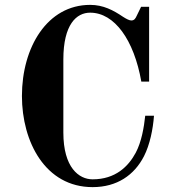

<svg xmlns="http://www.w3.org/2000/svg" viewBox="-20 -750 700 788"><path d="M70 -356C70 -168 166 18 360 18C460 18 531 -31 571 -109C595 -156 608 -220 612 -275H576C571 -228 561 -168 537 -123C507 -67 454 -14 360 -14C304 -14 240 -62 240 -206V-506C240 -650 294 -698 350 -698C450 -698 530 -586 560 -415H592V-722H559L541 -685C536 -674 531 -666 519 -666C511 -666 499 -672 485 -681C445 -708 404 -730 350 -730C174 -730 70 -556 70 -356Z"/></svg>

Font: Old Standard
Style: Bold
Weight: 700
Designer: Alexey Kryukov <alexios@thessalonica.org.ru>
Version: Version 2.0.2